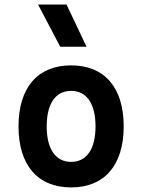

<svg xmlns="http://www.w3.org/2000/svg" viewBox="-20 -815 626 845"><path d="M293 9.8C439.9 9.8 524.4 -87.9 524.4 -258.8C524.4 -429.7 439.9 -527.3 293 -527.3C146 -527.3 61.5 -429.7 61.5 -258.8C61.5 -87.9 146 9.8 293 9.8ZM293 -102.5C224.6 -102.5 185.5 -159.2 185.5 -258.8C185.5 -358.9 224.6 -415 293 -415C361.3 -415 400.4 -358.9 400.4 -258.8C400.4 -159.2 361.3 -102.5 293 -102.5ZM245.1 -609.4H360.8L272.9 -794.9H147.5Z"/></svg>

Font: Cascadia Code PL SemiBold
Style: Regular
Weight: 600
Monospace: yes
Designer: Aaron Bell
Foundry: Saja Typeworks
Version: Version 2404.023